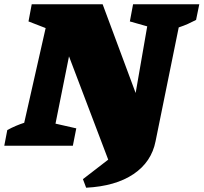

<svg xmlns="http://www.w3.org/2000/svg" viewBox="-59 -680 950 896"><path d="M343 196 328 156 446 65 263 -417 200 -103 297 -81 281 0H-39L-25 -73Q-5 -84 15 -92.5Q35 -101 54 -107L154 -549L74 -580L89 -660H420L574 -246L628 -557L547 -580L562 -660H871L856 -587Q837 -577 818 -568.5Q799 -560 775 -552L667 -21Q648 76 564 132.5Q480 189 343 196Z"/></svg>

Font: Piazzolla Black
Style: Italic
Weight: 900
Italic angle: -11.3°
Designer: Juan Pablo del Peral
Foundry: Huerta Tipografica
Version: Version 1.330